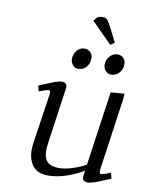

<svg xmlns="http://www.w3.org/2000/svg" viewBox="-88 -842 695 912"><g transform="rotate(10 260.0 -386.5)"><path d="M87.9 -405.8Q142.6 -429.2 163.1 -436.5Q183.6 -443.8 195.8 -443.8Q220.2 -443.8 220.2 -420.9Q220.2 -419.4 219.7 -416.7Q219.2 -414.1 218.8 -409.4Q218.3 -404.8 217.8 -401.9L182.1 -150.9Q178.2 -120.6 178.2 -111.8Q178.2 -71.8 196.3 -54.4Q214.4 -37.1 252.9 -37.1Q281.2 -37.1 319.6 -49.8Q357.9 -62.5 380.9 -76.2L432.1 -434.1L498 -439L496.1 -411.1L446.8 -64.9Q443.8 -43.9 454.1 -43.9Q464.4 -43.9 500 -58.1L506.8 -30.8Q454.6 -8.3 432.6 -0.7Q410.6 6.8 397.9 6.8Q373 6.8 373 -16.1Q373 -19.5 375 -33.2L377 -45.9Q284.2 6.8 207 6.8Q156.2 6.8 133.1 -23.2Q109.9 -53.2 109.9 -99.1Q109.9 -114.7 112.8 -136.2L147.9 -372.1Q150.9 -393.1 141.1 -393.1Q129.9 -393.1 94.2 -378.9ZM223.1 -558.1Q223.1 -582 237.8 -599.6Q252.4 -617.2 274.9 -617.2Q291 -617.2 302.5 -606.2Q314 -595.2 314 -576.2Q314 -551.3 298.8 -534.2Q283.7 -517.1 259.8 -517.1Q244.1 -517.1 233.6 -529.8Q223.1 -542.5 223.1 -558.1ZM292 -754.9 309.1 -774.9Q322.3 -779.8 332 -779.8Q345.7 -779.8 352.8 -773.7Q359.9 -767.6 371.1 -748L410.2 -669.9L391.1 -655.8ZM380.9 -558.1Q380.9 -581.5 396.2 -599.4Q411.6 -617.2 434.1 -617.2Q450.2 -617.2 461.7 -606.2Q473.1 -595.2 473.1 -576.2Q473.1 -551.8 457.5 -534.4Q441.9 -517.1 418 -517.1Q402.3 -517.1 391.6 -529.8Q380.9 -542.5 380.9 -558.1Z"/></g></svg>

Font: Dehuti Alt
Style: Italic
Weight: 400
Version: Version 1.2